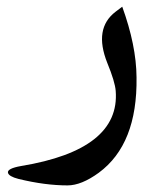

<svg xmlns="http://www.w3.org/2000/svg" viewBox="-20 -337 476 576"><path d="M35.2 199.7C88.9 212.9 138.2 219.2 182.6 219.2C210.4 219.2 241.7 206.5 276.4 181.2C354 124 391.6 28.8 389.6 -105C389.2 -169.4 374.5 -240.2 346.7 -316.9L326.7 -301.8C282.7 -268.1 274.4 -217.3 301.8 -148.4C317.4 -110.4 325.7 -82.5 327.1 -64.5C336.4 53.2 241.7 128.4 43 161.1C15.1 166 2 172.9 3.9 181.2C5.4 188.5 16.1 194.8 35.2 199.7Z"/></svg>

Font: Gandom
Style: Regular
Weight: 400
Foundry: DejaVu fonts team - Redesigned by Saber Rastikerdar - Based on Samim Font
Version: Version 0.8